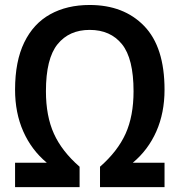

<svg xmlns="http://www.w3.org/2000/svg" viewBox="-20 -770 738 790"><path d="M42 0V-100.5H172.5Q109.5 -153 75.8 -229.2Q42 -305.5 42 -401Q42 -518 79.8 -595.5Q117.5 -673 186.5 -711.2Q255.5 -749.5 349 -749.5Q489.5 -749.5 573.2 -663Q657 -576.5 657 -401Q657 -305.5 623.2 -229.2Q589.5 -153 526.5 -100.5H657V0H391.5V-84Q464 -147.5 496.8 -220Q529.5 -292.5 529.5 -394.5Q529.5 -529 482 -588Q434.5 -647 349 -647Q264.5 -647 216.8 -588Q169 -529 169 -394.5Q169 -292.5 201.8 -220Q234.5 -147.5 307.5 -84V0Z"/></svg>

Font: Encode Sans Semi Condensed SemiBold
Style: Regular
Weight: 600
Width: 4
Designer: Multiple Designers
Foundry: Impallari Type
Version: Version 3.000; ttfautohint (v1.8.3) -l 8 -r 50 -G 200 -x 14 